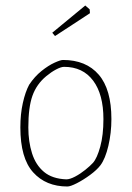

<svg xmlns="http://www.w3.org/2000/svg" viewBox="-20 -668 479 698"><path d="M225 10Q147 10 100.5 -41.5Q54 -93 54 -205Q54 -253 63 -293.5Q72 -334 86 -360Q106 -390 131 -410Q156 -430 178 -440Q200 -450 209 -450Q293 -450 339 -396.5Q385 -343 385 -235Q385 -185 374 -138Q363 -91 345 -67Q332 -50 307.5 -32Q283 -14 259.5 -2Q236 10 225 10ZM221 -16Q234 -16 253 -26Q272 -36 290 -50.5Q308 -65 318 -76Q333 -93 344.5 -135Q356 -177 356 -235Q356 -325 318.5 -375Q281 -425 213 -425Q202 -425 184 -415.5Q166 -406 148 -391Q113 -362 98 -320Q83 -278 83 -205Q83 -153 96.5 -110.5Q110 -68 140 -43Q170 -18 221 -16ZM180 -537 170 -549 290 -648 306 -634 307 -620Q280 -602 246 -580Q212 -558 180 -537Z"/></svg>

Font: Grenze Gotisch Thin
Style: Regular
Weight: 100
Designer: Renata Polastri
Foundry: Omnibus-Type
Version: Version 1.001